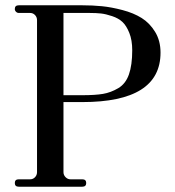

<svg xmlns="http://www.w3.org/2000/svg" viewBox="-20 -706 662 726"><path d="M51 0Q36 0 36 -14Q36 -28 51 -28H94Q105 -28 112.5 -36Q120 -44 120 -55V-630Q120 -641 112.5 -649Q105 -657 94 -657H51Q45 -657 40.5 -661.5Q36 -666 36 -672Q36 -686 51 -686H291Q330 -686 365.5 -682.5Q401 -679 443 -668Q485 -657 515.5 -638Q546 -619 566.5 -585.5Q587 -552 587 -507Q587 -320 291 -320H220V-55Q220 -44 228 -36Q236 -28 246 -28H291Q306 -28 306 -14Q306 0 291 0ZM220 -346H291Q340 -346 369.5 -351Q399 -356 427 -372.5Q455 -389 467.5 -424.5Q480 -460 480 -516Q480 -554 469 -581.5Q458 -609 443 -623Q428 -637 404 -645Q380 -653 362 -655Q344 -657 319 -657H220Z"/></svg>

Font: HK Venetian
Style: Regular
Weight: 400
Designer: Alfredo Marco Pradil
Foundry: Alfredo Marco Pradil
Version: Version 1.000;PS 001.000;hotconv 1.0.88;makeotf.lib2.5.64775